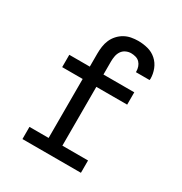

<svg xmlns="http://www.w3.org/2000/svg" viewBox="-173 -871 946 998"><g transform="rotate(30 300.0 -371.5)"><path d="M103 0V-73H218V-427H95V-501H218V-579Q218 -600 221 -621.5Q224 -643 232.5 -662.5Q241 -682 255.5 -698Q270 -714 288.5 -724.5Q307 -735 328 -739Q349 -743 370 -743Q400 -743 428.5 -735.5Q457 -728 479 -708.5Q501 -689 512 -661Q523 -633 523 -604Q523 -602 522.5 -600Q522 -598 522 -596H440Q440 -597 440 -598Q440 -599 440 -600Q440 -614 435.5 -627.5Q431 -641 421.5 -651Q412 -661 398 -665Q384 -669 370 -669Q354 -669 339 -662Q324 -655 315 -641.5Q306 -628 303 -611.5Q300 -595 300 -579V-501H485V-427H300V-74H454V0Z"/></g></svg>

Font: Iosevka Curly Slab Extended
Style: Regular
Weight: 400
Width: 7
Monospace: yes
Designer: Belleve Invis
Foundry: Belleve Invis
Version: Version 11.1.0; ttfautohint (v1.8.3)